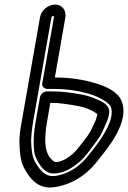

<svg xmlns="http://www.w3.org/2000/svg" viewBox="-20 -814 560 840"><path d="M155 -389 136 -282C128 -237 125 -197 129 -160C130 -151 130 -138 137 -125C146 -104 158 -83 179 -67C187 -61 198 -55 214 -55C263 -55 303 -85 328 -106C358 -132 379 -166 400 -193C400 -194 402 -195 402 -195L417 -217C427 -232 435 -254 441 -268C450 -285 454 -298 456 -311L458 -322V-330C453 -364 409 -377 401 -380C363 -399 318 -404 275 -410C253 -413 237 -414 209 -414H184C169 -414 157 -400 155 -389ZM200 -364C227 -364 238 -363 259 -360C303 -354 345 -348 373 -334C381 -331 398 -322 406 -314C402 -299 400 -289 397 -284C389 -270 384 -253 375 -238L362 -218C341 -191 320 -161 299 -141C277 -123 250 -105 223 -105C222 -105 215 -108 214 -109C173 -140 172 -201 186 -282ZM212 -744C215 -744 217 -741 216 -738L165 -450C162 -435 175 -425 186 -425H212C275 -425 330 -416 378 -401C411 -391 457 -365 464 -348C488 -293 417 -196 377 -147L376 -146C341 -98 297 -60 233 -46C225 -44 219 -44 215 -44H213C179 -41 155 -70 138 -98C121 -123 118 -155 116 -197C117 -226 120 -252 125 -282L205 -738C206 -741 209 -744 212 -744ZM221 -794C190 -794 160 -768 155 -738L75 -282C69 -250 64 -217 65 -188C67 -143 69 -102 93 -66C109 -39 142 11 207 6C214 6 225 4 235 2C316 -16 374 -64 415 -121C449 -163 551 -283 511 -374C494 -415 436 -439 400 -449C349 -465 289 -475 221 -475H220L266 -738C271 -768 252 -794 221 -794Z"/></svg>

Font: Blanket
Style: OutlineObl
Weight: 400
Foundry: Cannot Into Space Fonts
Version: Version 0.9